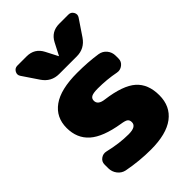

<svg xmlns="http://www.w3.org/2000/svg" viewBox="-228 -866 973 973"><g transform="rotate(-45 258.0 -380.0)"><path d="M278 -335Q392 -320 440 -277.5Q488 -235 488 -155Q488 -76 431 -33Q374 10 263 10Q181 10 98 -6Q74 -11 58.5 -31Q43 -51 43 -77V-103Q43 -124 60 -136Q77 -148 97 -143Q172 -125 238 -125Q293 -125 293 -157Q293 -172 284 -179Q275 -186 248 -190Q137 -208 87.5 -252Q38 -296 38 -370Q38 -446 96.5 -488Q155 -530 273 -530Q351 -530 417 -520Q442 -516 457.5 -497Q473 -478 473 -453V-432Q473 -411 455.5 -397.5Q438 -384 417 -388Q356 -400 292 -400Q259 -400 246 -393Q233 -386 233 -370Q233 -340 278 -335ZM451 -770Q469 -770 478 -754Q487 -738 477 -723L419 -637Q387 -590 331 -590H205Q149 -590 117 -637L59 -723Q49 -738 58 -754Q67 -770 85 -770H151Q208 -770 234 -720L267 -656Q267 -655 268 -655Q269 -655 269 -656L302 -720Q328 -770 385 -770Z"/></g></svg>

Font: Rounded Mplus 1c Black
Style: Regular
Weight: 900
Version: Version 1.059.20150529